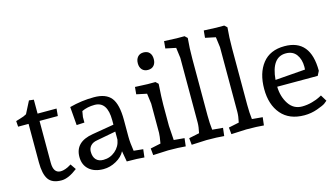

<svg xmlns="http://www.w3.org/2000/svg" viewBox="-86 -1059 2397 1369"><g transform="rotate(-15 1112.5 -375.0)"><path d="M314 -83 342 -42Q275 10 224 10Q155 10 127.5 -30Q100 -70 100 -156V-440H23L20 -482Q29 -485 48 -490.5Q67 -496 78.5 -500.5Q90 -505 100 -511L146 -601L181 -597V-494H321L316 -440H181V-132Q181 -54 235 -54Q251 -54 270.5 -61Q290 -68 302 -76Z M707 0 693 -79Q674 -41 628.5 -15.5Q583 10 534 10Q467 10 428 -24.5Q389 -59 389 -118Q389 -229 523 -251L683 -278V-311Q683 -449 589 -449Q536 -449 494 -429L487 -387V-346L429 -343L418 -479Q508 -503 599 -503Q688 -503 726 -454.5Q764 -406 764 -291V-167Q764 -145 766.5 -118.5Q769 -92 772 -76L774 -61L843 -54L836 5Q787 0 707 0ZM683 -227 540 -200Q510 -195 493.5 -177Q477 -159 477 -133Q477 -95 496 -74.5Q515 -54 550 -54Q600 -54 637.5 -86Q675 -118 683 -167Z M1148 -54 1141 5Q1092 0 1012 0L901 5L896 -45L972 -61Q982 -117 982 -137V-353L972 -429L896 -445L901 -498Q973 -494 993 -494H1051L1070 -476Q1063 -373 1063 -323V-167L1070 -61ZM1082 -655Q1082 -626 1066.5 -608.5Q1051 -591 1023 -591Q995 -591 979.5 -608.5Q964 -626 964 -655Q964 -684 979.5 -702Q995 -720 1023 -720Q1051 -720 1066.5 -703Q1082 -686 1082 -655Z M1181 -707 1186 -760Q1258 -756 1278 -756H1336L1355 -738Q1348 -666 1348 -585V-167Q1348 -109 1354 -61L1432 -54L1425 5Q1376 0 1296 0L1185 5L1180 -45L1257 -61Q1267 -106 1267 -137V-615L1257 -691Z M1474 -707 1479 -760Q1551 -756 1571 -756H1629L1648 -738Q1641 -666 1641 -585V-167Q1641 -109 1647 -61L1725 -54L1718 5Q1669 0 1589 0L1478 5L1473 -45L1550 -61Q1560 -106 1560 -137V-615L1550 -691Z M2005 -503Q2197 -503 2197 -270L2180 -237H1881Q1883 -163 1918.5 -109Q1954 -55 2017 -55Q2055 -55 2092 -65.5Q2129 -76 2147 -86L2166 -96L2194 -50Q2187 -43 2173 -33Q2159 -23 2113 -6.5Q2067 10 2017 10Q1906 10 1846.5 -59.5Q1787 -129 1787 -245Q1787 -362 1842.5 -432.5Q1898 -503 2005 -503ZM2001 -451Q1896 -451 1882 -287L2104 -304Q2105 -319 2105 -324Q2105 -380 2078.5 -415.5Q2052 -451 2001 -451Z"/></g></svg>

Font: Andada
Style: Regular
Weight: 400
Designer: Carolina Giovagnoli
Foundry: Carolina Giovagnoli
Version: Version 1.003